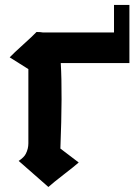

<svg xmlns="http://www.w3.org/2000/svg" viewBox="-20 -746 557 773"><path d="M439 -726.1H501V-615.2V-525.9V-492.2H224.6Q231.9 -371.6 223.1 -147.9Q291 -96.2 296.9 -91.8Q279.3 -76.2 236.8 -43.5Q194.3 -10.7 174.8 6.8Q154.8 -11.2 115 -45.7Q75.2 -80.1 55.2 -98.1Q77.1 -112.8 84 -127Q94.2 -147 94.2 -168.9V-467.8Q41.5 -500.5 19 -515.1Q35.2 -532.2 73 -566.2Q110.8 -600.1 127 -617.2Q143.6 -617.2 153.3 -615.2H439Z"/></svg>

Font: KJV1611
Style: Regular
Weight: 400
Version: Version 3.6.1